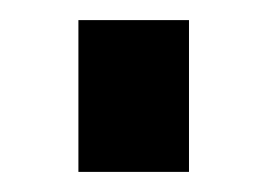

<svg xmlns="http://www.w3.org/2000/svg" viewBox="-20 -413 265 191"><path d="M58 -242V-393H168V-242Z"/></svg>

Font: Raleway Thin
Style: Bold
Weight: 700
Version: Version 4.026